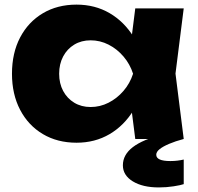

<svg xmlns="http://www.w3.org/2000/svg" viewBox="-20 -608 866 840"><path d="M571.8 0 545.6 -205.8 573.4 -285.4 545.6 -364 571.8 -571.4H783.8L747.8 -286L783.8 0ZM619.6 -285.4Q606 -194.6 564.7 -126.7Q523.4 -58.8 459.5 -21.2Q395.6 16.4 314.8 16.4Q231.2 16.4 167.5 -21.4Q103.8 -59.2 68.1 -127.4Q32.4 -195.6 32.4 -285.4Q32.4 -376.2 68.1 -444.2Q103.8 -512.2 167.5 -550Q231.2 -587.8 314.8 -587.8Q395.6 -587.8 459.5 -550.5Q523.4 -513.2 565.2 -445.5Q607 -377.8 619.6 -285.4ZM238.8 -285.4Q238.8 -242.8 256.3 -210.1Q273.8 -177.4 304.9 -158.6Q336 -139.8 376.4 -139.8Q417.8 -139.8 454.8 -158.6Q491.8 -177.4 520.1 -210.1Q548.4 -242.8 562.2 -285.4Q548.4 -328 520.1 -361Q491.8 -394 454.8 -412.8Q417.8 -431.6 376.4 -431.6Q336 -431.6 304.9 -412.8Q273.8 -394 256.3 -361Q238.8 -328 238.8 -285.4ZM693.4 -20 761.2 -12.4V0H783.8Q747 9.8 719.8 21.4Q692.6 33 678.1 44.7Q663.6 56.4 663.6 69Q663.6 96.6 725.2 96.6Q741.8 96.6 756.3 94.8Q770.8 93 783.8 90V197.6Q770.8 202.2 739.6 207.1Q708.4 212 674.8 212Q604.2 212 560.9 185.4Q517.6 158.8 517.6 115.2Q517.6 68.8 561.5 35.4Q605.4 2 693.4 -20Z"/></svg>

Font: Unbounded
Style: Regular
Weight: 400
Designer: Luke Prowse, Jean-Baptiste Morizot, Fátima Lázaro, Florian Runge
Foundry: NaN
Version: Version 1.701;gftools[0.9.28.dev5+ged2979d]